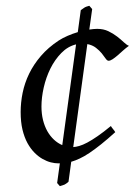

<svg xmlns="http://www.w3.org/2000/svg" viewBox="-20 -614 462 658"><path d="M122.1 -249Q122.1 -224.1 127.4 -202.6Q132.8 -181.2 142.3 -164.3Q151.9 -147.5 165 -135.3Q178.2 -123 193.4 -116.7L240.7 -461.9Q212.4 -455.1 190.2 -432.4Q168 -409.7 152.8 -379.2Q137.7 -348.6 129.9 -314.2Q122.1 -279.8 122.1 -249ZM286.1 -512.7Q293 -513.7 299.8 -514.4Q306.6 -515.1 313 -515.1Q334.5 -515.1 351.3 -507.1Q368.2 -499 381.3 -488.8Q394.5 -478.5 404.5 -469Q414.6 -459.5 421.9 -457Q411.6 -449.7 401.6 -440.7Q391.6 -431.6 382.6 -423.8Q373.5 -416 365.7 -410.9Q357.9 -405.8 352.1 -405.8Q347.2 -405.8 342 -413.3Q336.9 -420.9 328.9 -430.9Q320.8 -440.9 308.8 -450.2Q296.9 -459.5 279.3 -462.9L231 -109.9Q239.7 -110.4 251.7 -113.8Q263.7 -117.2 279.3 -125.5Q294.9 -133.8 314.7 -147.5Q334.5 -161.1 359.9 -182.1Q363.8 -175.8 368.2 -170.7Q372.6 -165.5 375 -161.1Q348.1 -136.7 326.4 -119.4Q304.7 -102.1 286.4 -89.8Q268.1 -77.6 252.9 -70.6Q237.8 -63.5 224.1 -59.6L214.8 8.8Q210.4 12.7 207.3 14.9Q204.1 17.1 201.2 18.6Q198.2 20 194.6 21Q190.9 22 185.1 23.9L175.8 13.2L185.1 -54.2H179.2Q168 -54.2 154.3 -57.6Q140.6 -61 126.2 -69.1Q111.8 -77.1 98.4 -90.6Q85 -104 74.2 -123.5Q63.5 -143.1 57.1 -169.4Q50.8 -195.8 50.8 -230Q50.8 -262.7 57.6 -296.1Q64.5 -329.6 79.8 -361.3Q95.2 -393.1 120.1 -422.1Q145 -451.2 181.2 -475.1Q194.8 -483.9 211.7 -491.2Q228.5 -498.5 246.6 -503.9L256.8 -579.1Q263.2 -583.5 266.1 -585.7Q269 -587.9 271.2 -589.1Q273.4 -590.3 276.4 -591.3Q279.3 -592.3 286.1 -594.2L295.9 -583Z"/></svg>

Font: Gentium Plus Phon
Style: Italic
Weight: 400
Italic angle: -8°
Designer: J. Victor Gaultney, Annie Olsen, Iska Routamaa, Becca Hirsbrunner
Foundry: SIL International
Version: Version 5.000